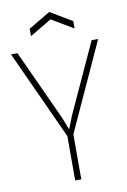

<svg xmlns="http://www.w3.org/2000/svg" viewBox="-100 -991 694 1050"><g transform="rotate(-10 246.5 -466.0)"><path d="M230 -246 4 -740H40L218 -352L245 -283H247L274 -352L452 -740H488L264 -250V0H230ZM129 -860 250 -932 371 -860V-819L250 -891L129 -819Z"/></g></svg>

Font: Encode Sans Compressed
Style: Thin
Weight: 100
Designer: Pablo Impallari, Andres Torresi
Foundry: Pablo Impallari, Andres Torresi
Version: Version 1.000; ttfautohint (v1.00) -l 8 -r 50 -G 200 -x 14 -